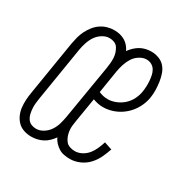

<svg xmlns="http://www.w3.org/2000/svg" viewBox="-128 -644 756 769"><g transform="rotate(30 250.0 -260.0)"><path d="M112 8Q94 8 77.5 2.5Q61 -3 49.5 -14.5Q38 -26 31 -41.5Q24 -57 22 -74Q20 -91 21 -109Q22 -127 25 -144L66 -396Q69 -412 73 -427.5Q77 -443 84.5 -458Q92 -473 102.5 -486.5Q113 -500 127 -509.5Q141 -519 157 -523.5Q173 -528 188 -528Q202 -528 214.5 -525Q227 -522 238 -515.5Q249 -509 257 -499.5Q265 -490 270 -479Q278 -490 288 -499.5Q298 -509 309.5 -515.5Q321 -522 334 -525Q347 -528 360 -528Q378 -528 395 -521.5Q412 -515 423 -502Q434 -489 439.5 -472.5Q445 -456 447.5 -438.5Q450 -421 450.5 -403Q451 -385 448 -366Q444 -341 431 -317Q418 -293 397.5 -275Q377 -257 352 -247.5Q327 -238 301 -238Q289 -238 277.5 -240.5Q266 -243 255 -247L237 -138Q235 -126 233.5 -113.5Q232 -101 233.5 -89Q235 -77 239 -66Q243 -55 250 -46Q257 -37 268.5 -33Q280 -29 292 -29Q308 -29 323.5 -37Q339 -45 350 -58.5Q361 -72 368 -88Q375 -104 380 -120L416 -108Q409 -87 399 -66Q389 -45 373 -28Q357 -11 335 -1.5Q313 8 291 8Q277 8 263.5 5.5Q250 3 239 -4Q228 -11 219 -20.5Q210 -30 205 -42Q197 -31 187 -21Q177 -11 164.5 -4.5Q152 2 138.5 5Q125 8 112 8ZM302 -275Q320 -275 339 -282.5Q358 -290 373 -303.5Q388 -317 397 -335Q406 -353 409 -372Q411 -385 411.5 -397.5Q412 -410 411 -422.5Q410 -435 407.5 -447Q405 -459 399 -469Q393 -479 382.5 -485Q372 -491 359 -491Q343 -491 327 -481Q311 -471 301.5 -456Q292 -441 286.5 -424Q281 -407 278 -390L261 -284Q270 -280 280.5 -277.5Q291 -275 302 -275ZM113 -29Q130 -29 146 -39Q162 -49 172 -64Q182 -79 187 -96Q192 -113 195 -130L237 -382Q239 -394 240 -406Q241 -418 240.5 -429.5Q240 -441 236.5 -452Q233 -463 227 -472.5Q221 -482 210.5 -486.5Q200 -491 188 -491Q171 -491 155 -481Q139 -471 129 -456Q119 -441 113.5 -424Q108 -407 105 -390L64 -138Q62 -126 61 -114Q60 -102 61 -90.5Q62 -79 64.5 -68Q67 -57 73.5 -47.5Q80 -38 90.5 -33.5Q101 -29 113 -29Z"/></g></svg>

Font: Iosevka SS18 Extralight
Style: Italic
Weight: 200
Italic angle: -9°
Monospace: yes
Designer: Belleve Invis
Foundry: Belleve Invis
Version: Version 25.1.1; ttfautohint (v1.8.4)